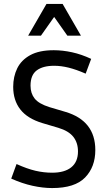

<svg xmlns="http://www.w3.org/2000/svg" viewBox="-20 -945 546 975"><path d="M245 -68Q308 -68 342 -95.5Q376 -123 376 -176Q376 -220 352.5 -250Q329 -280 276 -296L195 -320Q119 -343 83 -389.5Q47 -436 47 -504Q47 -556 67.5 -598Q88 -640 133.5 -665Q179 -690 253 -690Q298 -690 346 -679.5Q394 -669 443 -646L415 -571Q367 -592 328.5 -601.5Q290 -611 255 -611Q198 -611 166.5 -587.5Q135 -564 135 -510Q135 -471 156 -444.5Q177 -418 231 -401L312 -377Q464 -332 464 -183Q464 -97 412 -43.5Q360 10 245 10Q198 10 145.5 -1.5Q93 -13 37 -38L64 -112Q117 -88 159.5 -78Q202 -68 245 -68ZM322 -764 255 -859 188 -764H123L216 -925H298L391 -764Z"/></svg>

Font: Inria Sans
Style: Regular
Weight: 400
Designer: Black Foundry Team
Foundry: Black Foundry
Version: Version 1.2; ttfautohint (v1.8.3)